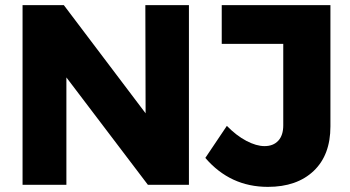

<svg xmlns="http://www.w3.org/2000/svg" viewBox="-20 -721 1365 749"><path d="M547 -701H717V0H557L239 -419V0H68V-701H229L548 -279ZM1025 8Q878 8 781 -105L865 -230Q902 -192 941 -171.5Q980 -151 1012 -151Q1046 -151 1065.5 -172Q1085 -193 1085 -232V-550H845V-701H1269V-228Q1269 -116 1203.5 -54Q1138 8 1025 8Z"/></svg>

Font: Montserrat V1
Style: Bold
Weight: 700
Designer: Julieta Ulanovsky
Foundry: Julieta Ulanovsky
Version: Version 6.001